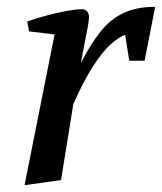

<svg xmlns="http://www.w3.org/2000/svg" viewBox="-20 -534 475 563"><path d="M52 9 140 -433 65 -442 60 -471Q88 -481 118.5 -489Q149 -497 176 -502Q203 -507 220 -507Q230 -507 235.5 -500.5Q241 -494 241 -484Q241 -474 237 -453Q233 -432 227.5 -404.5Q222 -377 217 -349Q245 -404 274.5 -441Q304 -478 342.5 -496Q381 -514 435 -514L404 -356H359L347 -432Q328 -425 304 -403.5Q280 -382 253 -340Q226 -298 195 -229L159 -6Z"/></svg>

Font: Manuale Medium
Style: Italic
Weight: 500
Italic angle: -11°
Version: Version 1.002